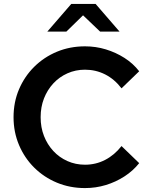

<svg xmlns="http://www.w3.org/2000/svg" viewBox="-20 -947 762 978"><path d="M413 11Q336 11 270 -16.5Q204 -44 154.5 -93Q105 -142 77 -208Q49 -274 49 -350Q49 -427 77 -492.5Q105 -558 154.5 -607Q204 -656 270 -683.5Q336 -711 413 -711Q468 -711 519 -695.5Q570 -680 614 -652Q658 -624 689 -584L599 -497Q563 -544 515.5 -568Q468 -592 413 -592Q365 -592 323.5 -573.5Q282 -555 251.5 -522Q221 -489 204 -445.5Q187 -402 187 -350Q187 -298 204 -254.5Q221 -211 251.5 -178Q282 -145 323.5 -126.5Q365 -108 413 -108Q468 -108 515.5 -132.5Q563 -157 599 -203L689 -116Q658 -77 614 -48.5Q570 -20 519 -4.5Q468 11 413 11ZM490 -786 403 -869 318 -786H221L343 -927H467L589 -786Z"/></svg>

Font: Red Hat Text SemiBold
Style: Regular
Weight: 600
Designer: Pentagram, MCKL
Foundry: MCKL
Version: Version 1.030